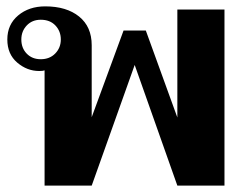

<svg xmlns="http://www.w3.org/2000/svg" viewBox="-20 -583 782 603"><path d="M120 -362Q115 -360 103 -360Q65 -360 34 -386.5Q3 -413 3 -459Q3 -506 37 -534.5Q71 -563 122 -563Q189 -563 228.5 -531Q268 -499 268 -441V-215L368 -487H438L537 -214V-553H685V0H537L403 -379L268 0H120ZM171 -459Q171 -485 154 -503Q137 -521 108 -521Q81 -521 64 -503Q47 -485 47 -459Q47 -432 64 -414.5Q81 -397 108 -397Q136 -397 153.5 -415Q171 -433 171 -459Z"/></svg>

Font: Taviraj SemiBold
Style: Regular
Weight: 600
Designer: Katatrad Team
Foundry: CadsonDemak
Version: Version 1.001